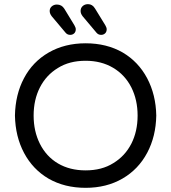

<svg xmlns="http://www.w3.org/2000/svg" viewBox="-20 -903 833 934"><path d="M215.8 -34.2Q139.6 -79.1 97.2 -158.7Q54.7 -238.3 52.7 -340.8Q54.7 -443.4 96.7 -522.5Q138.7 -602.5 216.8 -647.5Q294.9 -692.4 396.5 -692.4Q499 -692.4 577.1 -647.5Q653.3 -602.5 695.8 -522.5Q738.3 -442.4 740.2 -340.8Q738.3 -239.3 696.3 -160.2Q653.3 -79.1 575.7 -34.2Q498 10.7 396.5 10.7Q293.9 10.7 215.8 -34.2ZM173.8 -204.1Q205.1 -141.6 262.2 -107.9Q319.3 -74.2 396.5 -74.2Q475.6 -74.2 531.2 -109.4Q587.9 -143.6 618.7 -203.6Q649.4 -263.7 649.4 -340.8Q649.4 -417 619.1 -477.5Q587.9 -539.1 530.3 -573.2Q472.7 -607.4 396.5 -607.4Q317.4 -607.4 261.7 -572.3Q205.1 -538.1 174.3 -478Q143.6 -418 143.6 -340.8Q143.6 -264.6 173.8 -204.1ZM298.8 -744.1 231.4 -824.2Q221.7 -836.9 221.7 -849.6Q221.7 -863.3 231.9 -872.1Q242.2 -880.9 256.8 -880.9Q280.3 -880.9 293 -860.4L341.8 -780.3Q348.6 -768.6 348.6 -760.7Q348.6 -748 340.8 -740.7Q333 -733.4 321.3 -733.4Q307.6 -733.4 298.8 -744.1ZM408.2 -882.8Q429.7 -882.8 442.4 -861.3L492.2 -780.3Q499 -768.6 499 -760.7Q499 -748 491.2 -740.7Q483.4 -733.4 471.7 -733.4Q458 -733.4 449.2 -744.1L381.8 -824.2Q372.1 -836.9 372.1 -849.6Q372.1 -864.3 382.3 -873.5Q392.6 -882.8 408.2 -882.8Z"/></svg>

Font: jf-openhuninn-2.0
Style: Regular
Weight: 400
Designer: [Kosugi Maru]
Designed by MOTOYA      

[Varela Round]
Joe Prince (Latin component); Avraham Cornfeld (Hebrew component)
Foundry: justfont CO.,LTD.
Version: 2.0